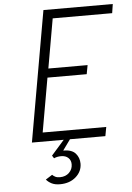

<svg xmlns="http://www.w3.org/2000/svg" viewBox="-61 -745 707 1026"><g transform="rotate(-5 292.0 -232.5)"><path d="M88.5 0 211.5 -700H583.5L576 -651.5H257L210.5 -386.5H421L412 -338.5H201.5L150.5 -48.5H491.5L482.5 0ZM218.5 235Q192 235 174 225.8Q156 216.5 145.5 203.5L181 181Q186.5 187 196.2 192.2Q206 197.5 221.5 197.5Q252.5 197.5 271.2 179Q290 160.5 290 134Q290 112.5 275.8 99.2Q261.5 86 237.5 86Q227.5 86 218 87.8Q208.5 89.5 199 94L189.5 79L259.5 -0.5H293L251.5 57Q297.5 57 317.5 79.8Q337.5 102.5 337.5 134.5Q337.5 176.5 304.2 205.8Q271 235 218.5 235Z"/></g></svg>

Font: Overpass ExtraLight
Style: Italic
Weight: 250
Italic angle: -10°
Designer: Delve Withrington, Dave Bailey, Thomas Jockin
Foundry: Delve Fonts LLC
Version: Version 4.000